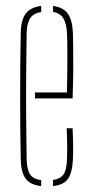

<svg xmlns="http://www.w3.org/2000/svg" viewBox="-20 -624 310 648"><path d="M50 -85Q49 -138.5 48.5 -192.2Q48 -246 48 -299.5Q48 -353 48.5 -406.8Q49 -460.5 50 -514Q51 -557 67 -578.2Q83 -599.5 119 -604V-583.5Q93.5 -579.5 82.2 -563Q71 -546.5 70 -514Q69 -450.5 68.5 -399.2Q68 -348 68 -300.2Q68 -252.5 68.5 -200.8Q69 -149 70 -85Q71 -50 82.2 -34.5Q93.5 -19 119 -16V4Q82 0 66.5 -21.2Q51 -42.5 50 -85ZM159 4V-16.5Q183.5 -20 194.2 -35.2Q205 -50.5 206 -85Q207 -107.5 206.8 -133.2Q206.5 -159 205 -191H225Q226.5 -159 226.8 -133Q227 -107 226 -85Q224 -42.5 210 -21.2Q196 0 159 4ZM98 -292V-312H206Q207 -356.5 207.2 -395.5Q207.5 -434.5 207.2 -464.8Q207 -495 206 -514Q204 -546.5 193.2 -563Q182.5 -579.5 159 -584V-604Q193 -599.5 208.5 -578.5Q224 -557.5 226 -514Q226.5 -496 227 -465Q227.5 -434 227.2 -390.5Q227 -347 225 -292Z"/></svg>

Font: Big Shoulders Stencil Display SC Thin
Style: Regular
Weight: 100
Designer: Patric King
Foundry: XO Type Co
Version: Version 2.001